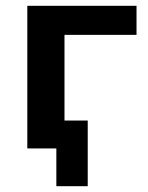

<svg xmlns="http://www.w3.org/2000/svg" viewBox="-20 -511 508 661"><path d="M174 130V0H82V-96H282V130ZM74 0V-491H450V-391H202V0Z"/></svg>

Font: Nunito Sans 11pt
Style: Bold
Weight: 700
Version: Version 3.101;gftools[0.9.27]